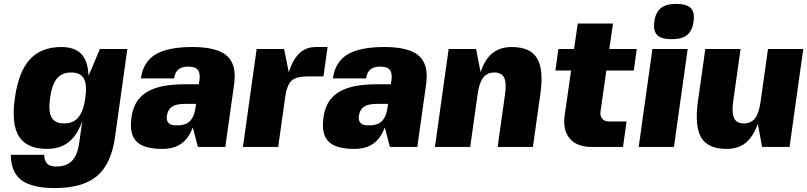

<svg xmlns="http://www.w3.org/2000/svg" viewBox="-20 -750 4120 980"><path d="M432 -363 490 -500H630L567 -50Q548 87 475 148.5Q402 210 260 210Q143 210 89.5 169.5Q36 129 35 40H205Q207 72 221.5 86Q236 100 267 100Q319 100 347 71.5Q375 43 384 -19L400 -132Q383 -83 357.5 -51.5Q332 -20 298 -5Q264 10 220 10Q118 10 77.5 -52.5Q37 -115 56 -250Q75 -385 133 -447.5Q191 -510 293 -510Q361 -510 395 -474.5Q429 -439 432 -363ZM408 -349Q391 -380 343.5 -380Q296 -380 270.5 -349Q245 -318 235.5 -250Q226 -182 243 -151Q260 -120 307 -120Q354 -120 380 -151Q406 -182 415.5 -250Q425 -318 408 -349Z M651 -150Q659 -210 690.5 -247Q722 -284 779.5 -302Q837 -320 925 -320H995L998 -340Q1003 -377 989.5 -393.5Q976 -410 942 -410Q919 -410 904 -403.5Q889 -397 880.5 -384Q872 -371 869 -350H699Q711 -434 773.5 -472Q836 -510 962 -510Q1088 -510 1138.5 -465Q1189 -420 1175 -320L1130 0H990L964 -100Q943 -43 905 -16.5Q867 10 809 10Q714 10 676.5 -28Q639 -66 651 -150ZM931 -220Q898 -220 878.5 -214.5Q859 -209 847.5 -196Q836 -183 832 -160Q830 -146 832.5 -136.5Q835 -127 841.5 -121Q848 -115 858.5 -112.5Q869 -110 885 -110Q927 -110 949 -131.5Q971 -153 978 -200L981 -220Z M1435 -250 1400 0H1220L1290 -500H1430L1454 -381Q1468 -426 1488 -454.5Q1508 -483 1533.5 -496.5Q1559 -510 1592 -510H1652L1631 -360H1551Q1492 -360 1468 -338Q1444 -316 1435 -250Z M1631 -150Q1639 -210 1670.5 -247Q1702 -284 1759.5 -302Q1817 -320 1905 -320H1975L1978 -340Q1983 -377 1969.5 -393.5Q1956 -410 1922 -410Q1899 -410 1884 -403.5Q1869 -397 1860.5 -384Q1852 -371 1849 -350H1679Q1691 -434 1753.5 -472Q1816 -510 1942 -510Q2068 -510 2118.5 -465Q2169 -420 2155 -320L2110 0H1970L1944 -100Q1923 -43 1885 -16.5Q1847 10 1789 10Q1694 10 1656.5 -28Q1619 -66 1631 -150ZM1911 -220Q1878 -220 1858.5 -214.5Q1839 -209 1827.5 -196Q1816 -183 1812 -160Q1810 -146 1812.5 -136.5Q1815 -127 1821.5 -121Q1828 -115 1838.5 -112.5Q1849 -110 1865 -110Q1907 -110 1929 -131.5Q1951 -153 1958 -200L1961 -220Z M2410 -500 2433 -382Q2455 -448 2494 -479Q2533 -510 2592 -510Q2686 -510 2721 -453Q2756 -396 2738 -270L2700 0H2520L2558 -270Q2566 -328 2553 -354Q2540 -380 2503.5 -380Q2467 -380 2446.5 -354Q2426 -328 2418 -270L2380 0H2200L2270 -500Z M3045 -180Q3042 -158 3054 -144Q3066 -130 3088 -130H3178L3160 0H3000Q2925 0 2888.5 -42.5Q2852 -85 2862 -160L2895 -390H2815L2830 -500H2910L2929 -630H3109L3090 -500H3230L3215 -390H3075Z M3420 0H3240L3310 -500H3490ZM3433 -730Q3485 -730 3506 -708.5Q3527 -687 3520 -640Q3517 -616 3508.5 -599Q3500 -582 3486.5 -571Q3473 -560 3453.5 -555Q3434 -550 3407 -550Q3355 -550 3334 -571.5Q3313 -593 3320 -640Q3323 -664 3331.5 -681Q3340 -698 3353.5 -709Q3367 -720 3386.5 -725Q3406 -730 3433 -730Z M3870 0 3848 -118Q3832 -74 3810 -45.5Q3788 -17 3758 -3.5Q3728 10 3689 10Q3594 10 3559.5 -47Q3525 -104 3542 -230L3580 -500H3760L3722 -230Q3717 -192 3721 -167.5Q3725 -143 3738.5 -131.5Q3752 -120 3777 -120Q3814 -120 3834 -146Q3854 -172 3862 -230L3900 -500H4080L4010 0Z"/></svg>

Font: Fivo Sans Modern Heavy
Style: Regular
Weight: 900
Designer: Alexander Slobzheninov
Foundry: Alexander Slobzheninov
Version: 1.0